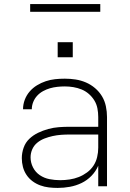

<svg xmlns="http://www.w3.org/2000/svg" viewBox="-20 -914 640 942"><path d="M263 8Q241 8 219.5 5.5Q198 3 177.5 -4.5Q157 -12 139.5 -25Q122 -38 110 -56Q98 -74 92.5 -95Q87 -116 87 -138Q87 -164 96 -189.5Q105 -215 124 -233Q143 -251 167 -262.5Q191 -274 216.5 -281Q242 -288 268 -290Q294 -292 320 -292H462V-340Q462 -361 458 -382Q454 -403 443 -421Q432 -439 416 -453Q400 -467 380.5 -475Q361 -483 340 -486.5Q319 -490 298 -490Q280 -490 261.5 -488Q243 -486 225.5 -481Q208 -476 191.5 -467Q175 -458 162.5 -444.5Q150 -431 143 -413.5Q136 -396 136 -378H93Q93 -402 101.5 -424.5Q110 -447 125.5 -465Q141 -483 161.5 -495.5Q182 -508 204.5 -515.5Q227 -523 250.5 -525.5Q274 -528 298 -528Q325 -528 351 -524Q377 -520 401.5 -509.5Q426 -499 446.5 -481.5Q467 -464 480.5 -441.5Q494 -419 499.5 -392.5Q505 -366 505 -340V0H462V-101Q450 -73 428.5 -51Q407 -29 380 -16Q353 -3 323 2.5Q293 8 263 8ZM275 -30Q298 -30 321.5 -33.5Q345 -37 366.5 -45.5Q388 -54 407 -68Q426 -82 438.5 -101Q451 -120 456.5 -143Q462 -166 462 -189V-254H320Q300 -254 279.5 -252.5Q259 -251 238.5 -246.5Q218 -242 198.5 -234.5Q179 -227 163 -214Q147 -201 138.5 -182Q130 -163 130 -142Q130 -116 142 -92.5Q154 -69 175.5 -54.5Q197 -40 223 -35Q249 -30 275 -30ZM263 -633V-707H337V-633ZM128 -856V-894H472V-856Z"/></svg>

Font: Iosevka SS04 XLt Ex
Style: Regular
Weight: 200
Width: 7
Monospace: yes
Designer: Belleve Invis
Foundry: Belleve Invis
Version: Version 19.0.0; ttfautohint (v1.8.4)